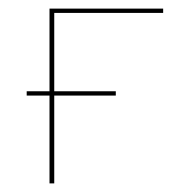

<svg xmlns="http://www.w3.org/2000/svg" viewBox="-20 -426 423 446"><path d="M106 -396V-214H249V-204H106V0H95V-204H42V-214H95V-406H359V-396Z"/></svg>

Font: Ysabeau Infant Hairline
Style: Regular
Weight: 100
Designer: Christian Thalmann (Catharsis Fonts)
Version: Version 0.003